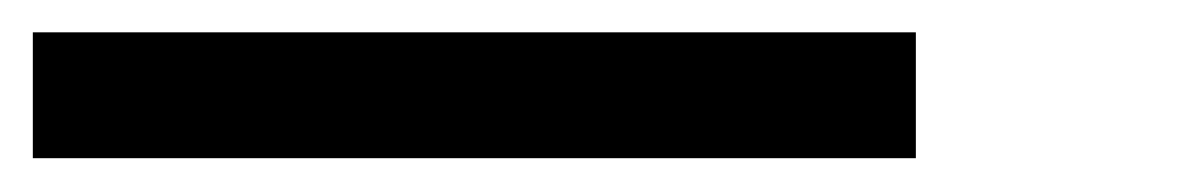

<svg xmlns="http://www.w3.org/2000/svg" viewBox="-20 -404 732 117"><path d="M0 -307.6V-384.3H538.1V-307.6Z"/></svg>

Font: Good Old DOS
Style: Regular
Weight: 400
Designer: Vasily Draigo
Foundry: Vasily Draigo
Version: 1.0